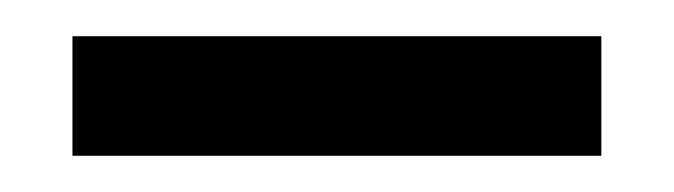

<svg xmlns="http://www.w3.org/2000/svg" viewBox="-20 -786 372 106"><path d="M20 -766H312V-700H20Z"/></svg>

Font: El Messiri
Style: Regular
Weight: 400
Designer: Mohamed Gaber
Foundry: Kief Type Foundry
Version: Version 2.020